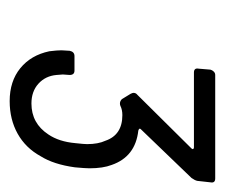

<svg xmlns="http://www.w3.org/2000/svg" viewBox="-54 -846 465 397"><g transform="rotate(90 178.5 -647.5)"><path d="M328 -600Q328 -592 326 -570Q320 -526 303 -499Q286 -468 256.5 -451.5Q227 -435 189 -435Q148 -435 121 -457Q94 -479 86 -517Q84 -533 84 -542L85 -559Q87 -569 96 -569H126Q135 -569 135 -559L134 -545L135 -532Q137 -509 153 -494.5Q169 -480 194 -480Q235 -480 258 -515Q273 -537 276 -571Q278 -589 278 -595Q278 -618 271 -633Q259 -668 218 -668Q207 -668 199 -664Q197 -663 194 -663Q189 -663 185 -667L174 -685Q172 -689 172 -691Q172 -696 176 -699L287 -811Q289 -813 288 -814.5Q287 -816 285 -816H130Q120 -816 122 -826L124 -850Q125 -854 128 -857Q131 -860 135 -860H349Q359 -860 357 -850L354 -823Q353 -818 348 -811L247 -706Q244 -703 250 -701Q304 -695 321 -646Q328 -628 328 -600Z"/></g></svg>

Font: Barlow
Style: Italic
Weight: 400
Italic angle: -7°
Designer: Jeremy Tribby
Foundry: Tribby Type
Version: Version 1.408